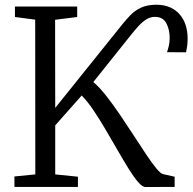

<svg xmlns="http://www.w3.org/2000/svg" viewBox="-20 -770 794 791"><path d="M39.5 0V-43L125.5 -51.5L125 -689L41.5 -700V-743H298V-700L207 -688.5L207.5 -325.5L485 -671Q499.5 -689 517.2 -707.5Q535 -726 560.5 -738.2Q586 -750.5 624.5 -750.5Q656 -750.5 680 -740Q704 -729.5 720.2 -710.8Q736.5 -692 744.8 -666.5Q753 -641 753 -611Q753 -593 751 -579.5Q749 -566 746.5 -554.5L668 -555Q672 -566 675.5 -581.2Q679 -596.5 679 -613Q679 -649 665 -674.8Q651 -700.5 618.5 -700.5Q599 -700.5 582.2 -689.8Q565.5 -679 550.5 -662.5Q535.5 -646 521.5 -628.5L364.5 -432Q390 -410.5 418 -374.8Q446 -339 474.8 -296.5Q503.5 -254 531 -211.8Q558.5 -169.5 582.2 -133.8Q606 -98 624.2 -76Q642.5 -54 652.5 -52.5L699.5 -42V0L579.5 0.5Q566.5 0.5 548.5 -20.5Q530.5 -41.5 509 -76.2Q487.5 -111 463.5 -152.8Q439.5 -194.5 414.5 -237Q389.5 -279.5 364.8 -316.2Q340 -353 316.5 -376.5L207.5 -253.5V-51.5L301 -42V0Z"/></svg>

Font: Merriweather Light
Style: Regular
Weight: 300
Designer: Eben Sorkin
Foundry: Eben Sorkin
Version: Version 2.100